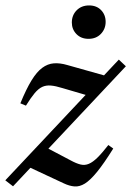

<svg xmlns="http://www.w3.org/2000/svg" viewBox="-32 -676 484 707"><path d="M-12.5 -12 405.5 -456.5 431.5 -432 16 10ZM63.5 -287 43 -295.5Q64.5 -348 84 -379.8Q103.5 -411.5 123.5 -426.2Q143.5 -441 166.2 -442.8Q189 -444.5 216 -436.5L374 -392L311 -318.5L198.5 -351.5Q173 -359.5 155.2 -361Q137.5 -362.5 123.5 -356Q109.5 -349.5 95.5 -332.8Q81.5 -316 63.5 -287ZM202.5 -1 67.5 -64 134 -135 228 -85.5Q249 -74 264.8 -70.2Q280.5 -66.5 295.2 -72.8Q310 -79 327 -95.8Q344 -112.5 367 -142L385 -129Q351 -74.5 325.8 -43.5Q300.5 -12.5 280.8 -0.2Q261 12 242.2 10.5Q223.5 9 202.5 -1ZM294 -533Q266.5 -533 249.5 -550.5Q232.5 -568 232.5 -593Q232.5 -620 250.2 -638Q268 -656 296 -656Q323.5 -656 340.2 -638.8Q357 -621.5 357 -595.5Q357 -569.5 339.5 -551.2Q322 -533 294 -533Z"/></svg>

Font: Newsreader 24pt Medium
Style: Italic
Weight: 500
Italic angle: -17°
Designer: Hugues Gentile
Foundry: Production Type
Version: Version 1.003